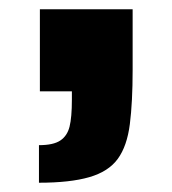

<svg xmlns="http://www.w3.org/2000/svg" viewBox="-20 -209 371 414"><path d="M64 185V104Q95 104 110 94Q125 84 130 64Q135 44 135 6V-12H66V-189H266V-58Q266 11 260 58.5Q254 106 234 133.5Q214 161 172.5 173Q131 185 64 185Z"/></svg>

Font: Farlight84_Sys_V01
Style: Bold
Weight: 700
Designer: Monotype Design Team, Nadine Chahine and Nizar Qandah
Foundry: Monotype Imaging Inc.
Version: Version 2.004;October 31, 2024;FontCreator 14.0.0.2814 64-bi